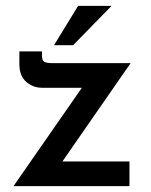

<svg xmlns="http://www.w3.org/2000/svg" viewBox="-20 -634 515 654"><path d="M124 -335Q92 -335 69 -355.5Q46 -376 46 -415V-459H123V-445Q123 -428 131 -423.5Q139 -419 157 -419H425L178 -63L158 -84H421V0H26L279 -364L295 -335ZM360 -614 229 -480H164L246 -614Z"/></svg>

Font: Josefin Sans Thin Medium
Style: Regular
Weight: 500
Version: Version 2.000